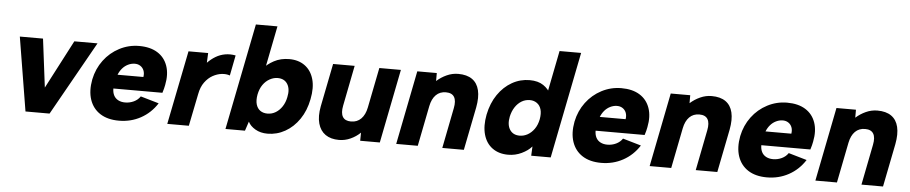

<svg xmlns="http://www.w3.org/2000/svg" viewBox="-42 -1004 6139 1295"><g transform="rotate(5 3027.5 -356.5)"><path d="M225 -500 266 -172 437 -500H594L313 0H150L68 -500Z M783 7Q706 7 655.5 -25.5Q605 -58 585 -117Q565 -176 580 -255Q595 -328 637.5 -385Q680 -442 742.5 -474.5Q805 -507 876 -507Q951 -507 1000 -476.5Q1049 -446 1068.5 -390Q1088 -334 1073 -260Q1071 -248 1067.5 -235Q1064 -222 1059 -206H727Q727 -179 737 -159.5Q747 -140 767 -129.5Q787 -119 814 -119Q845 -119 872.5 -132Q900 -145 916 -169L1040 -133Q997 -66 930 -29.5Q863 7 783 7ZM922 -301Q926 -326 918.5 -345Q911 -364 894 -375Q877 -386 853 -385Q831 -384 810 -373.5Q789 -363 773 -344.5Q757 -326 747 -301Z M1210 -500H1343L1340 -434Q1365 -460 1394.5 -477.5Q1424 -495 1458 -501Q1492 -507 1529 -500L1502 -362Q1477 -371 1446.5 -367.5Q1416 -364 1386 -347.5Q1356 -331 1332.5 -299Q1309 -267 1300 -218L1256 0H1110Z M1714 -423Q1743 -458 1788.5 -482.5Q1834 -507 1892 -507Q1955 -507 1998 -475.5Q2041 -444 2057.5 -386.5Q2074 -329 2058 -250Q2043 -172 2003.5 -114Q1964 -56 1908 -24.5Q1852 7 1789 7Q1741 7 1706 -13.5Q1671 -34 1657 -63L1636 0H1504L1647 -720H1793L1734 -422ZM1901 -250Q1913 -305 1892 -339Q1871 -373 1825 -373Q1798 -373 1771.5 -358.5Q1745 -344 1726 -317Q1707 -290 1699 -250Q1692 -210 1700 -183Q1708 -156 1728 -142Q1748 -128 1777 -128Q1807 -128 1832.5 -143.5Q1858 -159 1876 -186.5Q1894 -214 1901 -250Z M2549 0H2416L2417 -55Q2388 -27 2350.5 -10Q2313 7 2273 7Q2217 7 2181 -18Q2145 -43 2131.5 -91.5Q2118 -140 2131 -208L2189 -500H2335L2281 -226Q2271 -176 2286.5 -150Q2302 -124 2343 -124Q2384 -124 2411 -151Q2438 -178 2448 -228L2502 -500H2648Z M2759 -500H2891V-446Q2921 -473 2958.5 -490Q2996 -507 3036 -507Q3095 -507 3130.5 -482Q3166 -457 3177.5 -409Q3189 -361 3176 -292L3118 0H2972L3026 -274Q3036 -324 3020.5 -350Q3005 -376 2964 -376Q2923 -376 2896.5 -349.5Q2870 -323 2860 -273L2806 0H2660Z M3664 -423 3644 -422 3703 -720H3849L3706 0H3574L3577 -63Q3552 -34 3509 -13.5Q3466 7 3418 7Q3355 7 3311.5 -24.5Q3268 -56 3251.5 -114Q3235 -172 3250 -250Q3266 -329 3305.5 -386.5Q3345 -444 3400.5 -475.5Q3456 -507 3520 -507Q3577 -507 3613 -482.5Q3649 -458 3664 -423ZM3407 -250Q3396 -195 3417.5 -161.5Q3439 -128 3484 -128Q3512 -128 3537.5 -142Q3563 -156 3582.5 -183Q3602 -210 3610 -250Q3617 -290 3609 -317Q3601 -344 3580.5 -358.5Q3560 -373 3533 -373Q3502 -373 3476.5 -357.5Q3451 -342 3433 -314.5Q3415 -287 3407 -250Z M4048 7Q3971 7 3920.5 -25.5Q3870 -58 3850 -117Q3830 -176 3845 -255Q3860 -328 3902.5 -385Q3945 -442 4007.5 -474.5Q4070 -507 4141 -507Q4216 -507 4265 -476.5Q4314 -446 4333.5 -390Q4353 -334 4338 -260Q4336 -248 4332.5 -235Q4329 -222 4324 -206H3992Q3992 -179 4002 -159.5Q4012 -140 4032 -129.5Q4052 -119 4079 -119Q4110 -119 4137.5 -132Q4165 -145 4181 -169L4305 -133Q4262 -66 4195 -29.5Q4128 7 4048 7ZM4187 -301Q4191 -326 4183.5 -345Q4176 -364 4159 -375Q4142 -386 4118 -385Q4096 -384 4075 -373.5Q4054 -363 4038 -344.5Q4022 -326 4012 -301Z M4475 -500H4607V-446Q4637 -473 4674.5 -490Q4712 -507 4752 -507Q4811 -507 4846.5 -482Q4882 -457 4893.5 -409Q4905 -361 4892 -292L4834 0H4688L4742 -274Q4752 -324 4736.5 -350Q4721 -376 4680 -376Q4639 -376 4612.5 -349.5Q4586 -323 4576 -273L4522 0H4376Z M5170 7Q5093 7 5042.5 -25.5Q4992 -58 4972 -117Q4952 -176 4967 -255Q4982 -328 5024.5 -385Q5067 -442 5129.5 -474.5Q5192 -507 5263 -507Q5338 -507 5387 -476.5Q5436 -446 5455.5 -390Q5475 -334 5460 -260Q5458 -248 5454.5 -235Q5451 -222 5446 -206H5114Q5114 -179 5124 -159.5Q5134 -140 5154 -129.5Q5174 -119 5201 -119Q5232 -119 5259.5 -132Q5287 -145 5303 -169L5427 -133Q5384 -66 5317 -29.5Q5250 7 5170 7ZM5309 -301Q5313 -326 5305.5 -345Q5298 -364 5281 -375Q5264 -386 5240 -385Q5218 -384 5197 -373.5Q5176 -363 5160 -344.5Q5144 -326 5134 -301Z M5597 -500H5729V-446Q5759 -473 5796.5 -490Q5834 -507 5874 -507Q5933 -507 5968.5 -482Q6004 -457 6015.5 -409Q6027 -361 6014 -292L5956 0H5810L5864 -274Q5874 -324 5858.5 -350Q5843 -376 5802 -376Q5761 -376 5734.5 -349.5Q5708 -323 5698 -273L5644 0H5498Z"/></g></svg>

Font: Albert Sans ExtraBold
Style: Italic
Weight: 800
Italic angle: -11.25°
Designer: Andreas Rasmussen
Foundry: a.Foundry
Version: Version 1.025